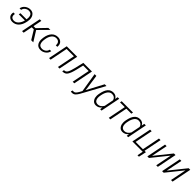

<svg xmlns="http://www.w3.org/2000/svg" viewBox="592 -2595 4866 4866"><g transform="rotate(45 3025.0 -162.0)"><path d="M194.5 10.5Q118.5 10.5 73.5 -41Q41.5 -78 41.5 -133.5Q41.5 -154.5 46.5 -178.5H101.5Q97 -156 97 -137Q97 -97.5 116.5 -74Q146.5 -39 204 -39Q272.5 -39 324.8 -97.2Q377 -155.5 397.5 -242H177.5L187.5 -291.5H406.5Q412 -323.5 412 -351Q412 -488 293.5 -488.5Q243 -488.5 196.8 -455.8Q150.5 -423 138.5 -363.5H83.5Q99.5 -445 163 -491.5Q226.5 -538 303 -538Q395 -538 439 -463.5Q468.5 -413.5 468.5 -346.5Q468.5 -313 460.5 -274.5L456.5 -254Q431.5 -129.5 363.2 -59.5Q295 10.5 194.5 10.5Z M939 0H864.5L716.5 -242H642L594 0H536.5L642 -528.5H699.5L652.5 -294H725.5L951.5 -528.5H1022.5L769.5 -272.5Z M1203 10Q1104.5 10 1060.5 -63.5Q1029.5 -115.5 1029.5 -188.5Q1029.5 -219.5 1034.5 -254L1038 -274.5Q1057.5 -396.5 1122.2 -467.2Q1187 -538 1290 -538Q1369 -538 1415.5 -487Q1452 -446 1452 -382.5Q1452 -367 1450.5 -350H1396Q1397.5 -362.5 1397.5 -375Q1397.5 -421.5 1372 -451Q1340.5 -488 1282.5 -488.5Q1206 -488.5 1157.8 -427.5Q1109.5 -366.5 1095 -274.5Q1090.5 -247.5 1088 -228.5Q1085.5 -209.5 1085.5 -186.5Q1085.5 -134.5 1102.5 -97.5Q1130 -39.5 1211 -39.5Q1263.5 -39.5 1308.8 -72Q1354 -104.5 1366 -163H1420Q1406.5 -87 1344 -38.5Q1281.5 10 1203 10Z M1879.5 0H1822.5L1917.5 -478H1656L1561 0H1504L1609.5 -528.5H1985Z M2408.5 0H2351.5L2446.5 -478H2248.5L2205.5 -295Q2166.5 -132.5 2122.2 -66.2Q2078 0 1997.5 0H1977.5L1988.5 -52L2006 -52.5Q2052.5 -52.5 2084 -104.5Q2115.5 -156.5 2149 -295L2204 -528.5H2514Z M2534.5 213.5Q2525.5 213.5 2512 211.2Q2498.5 209 2491.5 206.5L2508 157.5Q2529 161 2542.5 161Q2574.5 161 2599.5 138.5Q2624.5 116 2654 64.5L2694 -7.5L2608.5 -528.5H2671.5L2727.5 -143L2732.5 -80.5H2734L2971 -528.5H3034.5L2699 84.5Q2668.5 139 2631.2 176.2Q2594 213.5 2534.5 213.5Z M3185.5 10.5Q3101.5 10.5 3060 -65.5Q3033.5 -114 3033.5 -179Q3033.5 -216 3042 -259.5Q3069.5 -406.5 3128.5 -472.5Q3185 -538 3277.5 -538Q3327 -538 3363.5 -516Q3400 -494 3419 -453.5L3420.5 -454L3435 -528.5H3491L3385.5 0H3336L3345 -67.5L3344 -68.5Q3314 -30.5 3274.5 -10Q3235 10.5 3185.5 10.5ZM3206.5 -40.5Q3297 -40.5 3358 -142L3407.5 -390.5Q3381 -487 3278.5 -487.5Q3211 -487.5 3166 -429Q3121 -370.5 3101 -269.5L3099 -259.5Q3089.5 -215 3090 -178.5Q3090 -131 3105.5 -98.5Q3133 -40.5 3206.5 -40.5Z M3701.5 0H3645L3740 -478.5H3569L3579 -528.5H3984.5L3975 -478.5H3796.5Z M4139.5 10.5Q4055.5 10.5 4014 -65.5Q3987.5 -114 3987.5 -179Q3987.5 -216 3996 -259.5Q4023.5 -406.5 4082.5 -472.5Q4139 -538 4231.5 -538Q4281 -538 4317.5 -516Q4354 -494 4373 -453.5L4374.5 -454L4389 -528.5H4445L4339.5 0H4290L4299 -67.5L4298 -68.5Q4268 -30.5 4228.5 -10Q4189 10.5 4139.5 10.5ZM4160.5 -40.5Q4251 -40.5 4312 -142L4361.5 -390.5Q4335 -487 4232.5 -487.5Q4165 -487.5 4120 -429Q4075 -370.5 4055 -269.5L4053 -259.5Q4043.5 -215 4044 -178.5Q4044 -131 4059.5 -98.5Q4087 -40.5 4160.5 -40.5Z M4882 156.5H4830L4861.5 0H4491.5L4597 -528.5H4654L4558 -49.5H4820L4915.5 -528.5H4972.5L4877 -49.5H4927Z M5403 0H5346L5432 -429.5L5430.5 -430L5084 0H5027.5L5133 -528.5H5189.5L5103 -97L5104.5 -96.5L5451.5 -528.5H5508.5Z M5931.5 0H5874.5L5960.5 -429.5L5959 -430L5612.5 0H5556L5661.5 -528.5H5718L5631.5 -97L5633 -96.5L5980 -528.5H6037Z"/></g></svg>

Font: Roberto Sans Light
Style: Italic
Weight: 300
Italic angle: -11°
Designer: Google
Version: Version 1.00;June 11, 2020;FontCreator 12.0.0.2522 64-bit; t